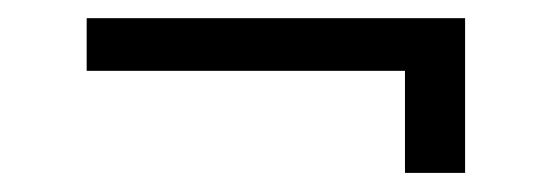

<svg xmlns="http://www.w3.org/2000/svg" viewBox="-20 -324 589 206"><path d="M73 -248V-304.5H479V-138.5H414.5V-248Z"/></svg>

Font: Libre Caslon Text SemiBold
Style: Regular
Weight: 600
Designer: Pablo Impallari, Rodrigo Fuenzalida, Katja Schimmel
Foundry: Pablo Impallari, Rodrigo Fuenzalida
Version: Version 2.000